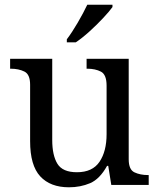

<svg xmlns="http://www.w3.org/2000/svg" viewBox="-20 -786 675 816"><path d="M273 10Q194 10 151 -36.5Q108 -83 108 -186V-426Q108 -470 83.5 -482Q59 -494 26 -494H23V-536H202V-191Q202 -126 224 -90Q246 -54 307 -54Q373 -54 403 -98.5Q433 -143 433 -216V-422Q433 -469 409 -481.5Q385 -494 351 -494H348V-536H527V-109Q527 -65 551.5 -53.5Q576 -42 609 -42H612V0H453L440 -81H435Q404 -25 363 -7.5Q322 10 273 10ZM264 -619Q286 -648 310.5 -690Q335 -732 351 -766H458V-756Q446 -739 419 -710Q392 -681 360.5 -652.5Q329 -624 302 -606H264Z"/></svg>

Font: NotoSerif-Regular
Style: Regular
Weight: 400
Designer: Monotype Design Team
Foundry: Monotype Imaging Inc.
Version: Version 2.007; ttfautohint (v1.8) -l 8 -r 50 -G 200 -x 14 -D